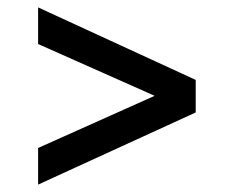

<svg xmlns="http://www.w3.org/2000/svg" viewBox="-20 -529 613 519"><path d="M83 -129 398 -270 83 -410V-509L509 -313V-225L83 -30Z"/></svg>

Font: Evergrow Sans 
Style: Medium
Weight: 500
Foundry: 10Web
Version: Version 1.000